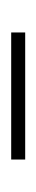

<svg xmlns="http://www.w3.org/2000/svg" viewBox="119 -443 65 343"><g transform="rotate(90 151.5 -271.5)"><path d="M38 -259V-284H265V-259Z"/></g></svg>

Font: Noto Sans Display Thin
Style: Regular
Weight: 250
Designer: Monotype Design Team
Foundry: Monotype Imaging Inc.
Version: Version 1.900